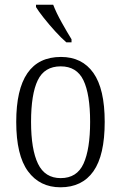

<svg xmlns="http://www.w3.org/2000/svg" viewBox="-20 -786 514 816"><path d="M237 10Q149 10 99 -58Q49 -126 49 -268Q49 -544 239 -544Q329 -544 377 -476Q425 -408 425 -268Q425 -126 377 -58Q329 10 237 10ZM238 -29Q307 -29 335 -90.5Q363 -152 363 -268Q363 -386 334.5 -445Q306 -504 238 -504Q169 -504 140.5 -445Q112 -386 112 -268Q112 -151 141.5 -90Q171 -29 238 -29ZM262 -606Q241 -624 215 -652.5Q189 -681 166 -710Q143 -739 133 -756V-766H206Q219 -732 242.5 -690Q266 -648 284 -619V-606Z"/></svg>

Font: Noto Serif Tamil Condensed Light
Style: Regular
Weight: 300
Width: 3
Designer: Indian Type Foundry, Tom Grace, and the Monotype Design Team
Foundry: Monotype Imaging Inc.
Version: Version 2.004; ttfautohint (v1.8.4.7-5d5b)